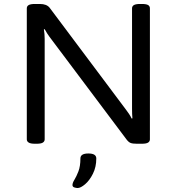

<svg xmlns="http://www.w3.org/2000/svg" viewBox="-20 -722 890 967"><path d="M156 2Q134 2 124.5 -4Q115 -10 115 -20V-680Q115 -691 124.5 -696.5Q134 -702 156 -702H181Q215 -702 230 -683L615 -169Q622 -160 630 -148Q638 -136 643 -125L647 -126Q646 -134 645.5 -147.5Q645 -161 645 -174V-680Q645 -691 654.5 -696.5Q664 -702 686 -702H694Q717 -702 726 -696.5Q735 -691 735 -680V-20Q735 -10 726 -4Q717 2 694 2H670Q648 2 638 -2Q628 -6 620 -16L229 -537Q224 -544 217 -554.5Q210 -565 205 -575L201 -574Q203 -564 204 -550.5Q205 -537 205 -526V-20Q205 -10 196 -4Q187 2 164 2ZM371 225Q364 225 354.5 222Q345 219 345 210Q345 199 355 183Q365 167 375 141Q385 115 385 76Q385 51 425 51Q465 51 465 76Q465 119 448 153Q431 187 408.5 206Q386 225 371 225Z"/></svg>

Font: Asap Expanded
Style: Regular
Weight: 400
Width: 7
Designer: Pablo Cosgaya
Foundry: Omnibus-Type
Version: Version 3.001; ttfautohint (v1.8.4.7-5d5b)